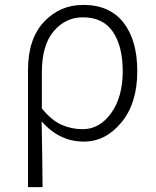

<svg xmlns="http://www.w3.org/2000/svg" viewBox="-20 -567 638 786"><path d="M94.7 199.2V-281.2Q94.7 -407.2 159.7 -477.1Q224.6 -546.9 321.3 -546.9Q428.7 -546.9 485.4 -474.6Q542 -402.3 542 -275.4Q542 -144.5 477.1 -65.9Q412.1 12.7 323.2 12.7Q222.7 12.7 150.4 -70.3Q153.3 66.4 154.3 199.2ZM318.4 -38.1Q387.7 -38.1 435.1 -104Q482.4 -169.9 482.4 -275.4Q482.4 -377 442.4 -436.5Q402.3 -496.1 319.3 -496.1Q248 -496.1 199.7 -439Q151.4 -381.8 151.4 -271.5V-123Q191.4 -74.2 231.9 -56.2Q272.5 -38.1 318.4 -38.1Z"/></svg>

Font: Bpmf Zihi Sans Light
Style: Light
Weight: 300
Foundry: But Ko
Version: Version 1.320